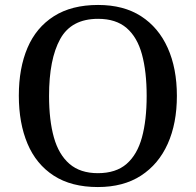

<svg xmlns="http://www.w3.org/2000/svg" viewBox="-20 -745 791 775"><path d="M375 10Q268 10 197 -36Q126 -82 91 -165Q56 -248 56 -359Q56 -470 91 -552Q126 -634 197.5 -679.5Q269 -725 376 -725Q479 -725 549.5 -679.5Q620 -634 657 -551.5Q694 -469 694 -358Q694 -247 657 -164.5Q620 -82 549 -36Q478 10 375 10ZM375 -46Q448 -46 491 -83.5Q534 -121 553 -190.5Q572 -260 572 -358Q572 -456 553 -525.5Q534 -595 491 -632Q448 -669 376 -669Q268 -669 223 -587.5Q178 -506 178 -358Q178 -260 197.5 -190.5Q217 -121 260.5 -83.5Q304 -46 375 -46Z"/></svg>

Font: ET Text
Style: Regular
Weight: 470
Designer: Monotype Design Team
Foundry: Monotype Imaging Inc.
Version: Version 2.009